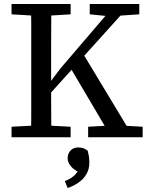

<svg xmlns="http://www.w3.org/2000/svg" viewBox="-20 -690 750 965"><path d="M136 0Q137 -52 137 -103.5Q137 -155 137 -207Q137 -259 137 -311V-360Q137 -412 137 -463.5Q137 -515 137 -567Q137 -619 136 -670H238Q238 -619 237.5 -567.5Q237 -516 237 -464Q237 -412 237 -360V-288Q237 -248 237 -201Q237 -154 237.5 -103Q238 -52 238 0ZM38 0V-53L172 -60H204L335 -53V0ZM38 -618V-670H335V-618L204 -610H172ZM423 0V-53L547 -60H573L697 -53V0ZM431 -618V-670H680V-618L562 -610L532 -608ZM198 -182 196 -264H222L283 -345L561 -670H638ZM540 0 324 -366 388 -436 651 0ZM429 128Q429 160 414.5 185Q400 210 375 227.5Q350 245 320 255L306 220Q335 209 353.5 192Q372 175 377 154L388 181Q352 165 336 145.5Q320 126 320 106Q320 82 334.5 66.5Q349 51 374 51Q388 51 400 55.5Q412 60 421 68Q424 80 426.5 93.5Q429 107 429 128Z"/></svg>

Font: Source Serif 4
Style: Regular
Weight: 400
Designer: Frank Grießhammer
Foundry: Adobe Systems Incorporated
Version: Version 4.004;hotconv 1.0.116;makeotfexe 2.5.65601